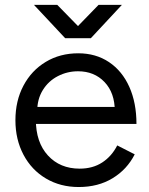

<svg xmlns="http://www.w3.org/2000/svg" viewBox="-20 -740 601 772"><path d="M42 -256.5Q42 -334.7 74.3 -395.6Q106.6 -456.6 163.9 -491.1Q221.2 -525.7 294.8 -525.7Q365.4 -525.7 418.4 -490.2Q471.3 -454.7 500 -390.6Q528.7 -326.5 528.7 -241.7H103.4L124.1 -259.5Q124.1 -167.9 172.7 -114.9Q221.3 -61.9 300.3 -61.9Q353.1 -61.9 391.1 -86.8Q429.2 -111.6 451.4 -155.3L521.7 -119.4Q490.9 -58.7 432.8 -23.4Q374.8 12 296.4 12Q222.7 12 164.9 -22.2Q107 -56.4 74.5 -117.7Q42 -179.1 42 -256.5ZM107.6 -310.1H463.4L441.6 -293.1Q441.6 -366.6 400.4 -410Q359.2 -453.4 293.7 -453.4Q250.6 -453.4 212.7 -433.9Q174.8 -414.4 152.2 -377.9Q129.7 -341.5 129.7 -293.8ZM248 -588.3 376.2 -720.3H470L345.4 -586.5H248ZM116.6 -720.3H210.4L339.4 -588.3V-586.5H242Z"/></svg>

Font: 寒蝉端黑体 Light
Style: Regular
Weight: 300
Designer: ChillDuanSans {Warren2060}; 
Source Han Sans {Ryoko NISHIZUKA 西塚涼子 (kana, bopomofo & ideographs); Paul D. Hunt (Latin, G
Foundry: ChillType&Adobe
Version: Version 1.300;Glyphs 3.3 (3306)